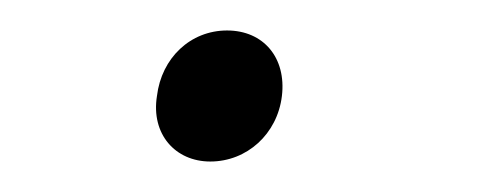

<svg xmlns="http://www.w3.org/2000/svg" viewBox="-20 -111 315 126"><path d="M118 -5C142 -5 162 -23 165 -48C168 -73 153 -91 129 -91C105 -91 86 -73 83 -48C79 -23 95 -5 118 -5Z"/></svg>

Font: Barlow Thin
Style: Italic
Weight: 250
Italic angle: -7°
Designer: Jeremy Tribby
Foundry: Tribby Type
Version: Version 1.422;hotconv 1.0.109;makeotfexe 2.5.65596